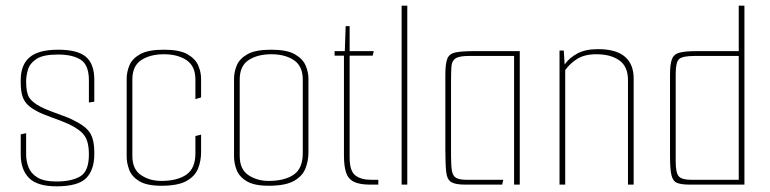

<svg xmlns="http://www.w3.org/2000/svg" viewBox="-20 -650 2711 676"><path d="M179 6Q111 6 82 -23.5Q53 -53 53 -106V-177L72 -181V-106Q72 -83 80.5 -61Q89 -39 112 -25Q135 -11 179 -11Q232 -11 262.5 -29Q293 -47 293 -106Q293 -151 277 -173Q261 -195 220 -214Q214 -217 198.5 -223Q183 -229 165 -235.5Q147 -242 132.5 -248Q118 -254 113 -257Q91 -268 78 -280.5Q65 -293 59 -311.5Q53 -330 53 -359V-368Q53 -422 84.5 -448.5Q116 -475 185 -475Q253 -475 282.5 -450Q312 -425 312 -369V-292L293 -289V-367Q293 -421 264.5 -439.5Q236 -458 184 -458Q132 -458 108.5 -442.5Q85 -427 78.5 -405Q72 -383 72 -364Q72 -324 82.5 -307Q93 -290 123 -274Q139 -266 160 -258Q181 -250 200.5 -243Q220 -236 230 -231Q278 -209 295 -185Q312 -161 312 -113V-107Q312 -52 283.5 -23Q255 6 179 6Z M548 4Q497 4 470.5 -12Q444 -28 435 -52Q426 -76 426 -98V-373Q426 -396 435.5 -419.5Q445 -443 473 -459Q501 -475 557 -475Q612 -475 640 -459Q668 -443 678 -419.5Q688 -396 688 -373V-307L668 -301V-370Q668 -417 637 -438Q606 -459 557 -459Q509 -459 477.5 -438.5Q446 -418 446 -370V-101Q446 -54 476.5 -33.5Q507 -13 548 -13Q604 -13 636 -35Q668 -57 668 -110V-171L688 -176V-114Q688 -84 677.5 -57Q667 -30 637 -13Q607 4 548 4Z M926 4Q875 4 848.5 -12Q822 -28 813 -52Q804 -76 804 -98V-373Q804 -396 813.5 -419.5Q823 -443 851 -459Q879 -475 935 -475Q990 -475 1018 -459Q1046 -443 1056 -419.5Q1066 -396 1066 -373V-114Q1066 -84 1055.5 -57Q1045 -30 1015 -13Q985 4 926 4ZM926 -13Q982 -13 1014 -35Q1046 -57 1046 -110V-370Q1046 -417 1015 -438Q984 -459 935 -459Q887 -459 855.5 -438.5Q824 -418 824 -370V-101Q824 -54 854.5 -33.5Q885 -13 926 -13Z M1283 0Q1245 0 1225 -10.5Q1205 -21 1198 -44Q1191 -67 1191 -102V-454H1158V-470H1194L1197 -558H1211V-470H1296L1292 -454H1211V-95Q1211 -48 1231 -32.5Q1251 -17 1286 -17H1312V0Z M1394 -630H1414V0H1394Z M1617 0Q1583 0 1568.5 -9Q1554 -18 1551 -45Q1548 -72 1548 -125V-387Q1548 -426 1555 -443.5Q1562 -461 1584 -465.5Q1606 -470 1651 -470H1810V0H1790V-453H1631Q1597 -453 1584 -444.5Q1571 -436 1569.5 -416.5Q1568 -397 1568 -362V-103Q1568 -68 1571 -49.5Q1574 -31 1585.5 -24Q1597 -17 1622 -17H1752L1748 0Z M1950 -472H1965L1968 -423Q1984 -446 2012.5 -461.5Q2041 -477 2085 -477Q2149 -477 2180 -450.5Q2211 -424 2211 -374V0H2191V-368Q2191 -416 2160.5 -437.5Q2130 -459 2080 -459Q2038 -459 2012 -442.5Q1986 -426 1970 -403V0H1950Z M2408 0Q2379 0 2364 -6Q2349 -12 2344 -33.5Q2339 -55 2339 -101V-387Q2339 -423 2345.5 -441Q2352 -459 2372 -464.5Q2392 -470 2434 -470H2581V-630H2601V0ZM2581 -17V-453H2425Q2383 -453 2371 -442Q2359 -431 2359 -390V-82Q2359 -40 2370.5 -28.5Q2382 -17 2413 -17Z"/></svg>

Font: Smooch Sans Thin
Style: Regular
Weight: 100
Designer: Robert E. Leuschke
Foundry: Robert E. Leuschke
Version: Version 1.010